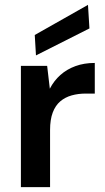

<svg xmlns="http://www.w3.org/2000/svg" viewBox="-20 -770 433 790"><path d="M66 0V-499H174L185 -405Q202 -438 228.5 -461.5Q255 -485 290.5 -498Q326 -511 370 -511V-385H333Q302 -385 275 -377.5Q248 -370 228 -353Q208 -336 197 -307Q186 -278 186 -235V0ZM128 -542 123 -626 342 -750 348 -653Z"/></svg>

Font: DM Sans 20pt SemiBold
Style: Regular
Weight: 600
Version: Version 4.004;gftools[0.9.30]